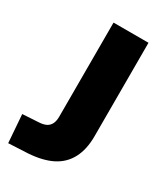

<svg xmlns="http://www.w3.org/2000/svg" viewBox="-189 -784 759 875"><g transform="rotate(30 191.0 -347.0)"><path d="M2 11 -9 -136 73 -141Q98 -142 113 -149.5Q128 -157 135.5 -172Q143 -187 143 -210V-705H327V-213Q327 -144 302 -96.5Q277 -49 228 -24Q179 1 104 6Z"/></g></svg>

Font: Nunito Sans 12pt ExtraLight 12pt Black
Style: Regular
Weight: 900
Version: Version 3.101;gftools[0.9.27]